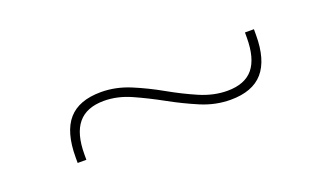

<svg xmlns="http://www.w3.org/2000/svg" viewBox="-29 -463 591 342"><g transform="rotate(-20 266.0 -292.0)"><path d="M373 -246Q344.5 -246 317.2 -257.5Q290 -269 263.2 -283.8Q236.5 -298.5 210.8 -310Q185 -321.5 159.5 -321.5Q126.5 -321.5 110.5 -302.2Q94.5 -283 94.5 -243.5V-233.5H78V-244Q78 -292 98 -315Q118 -338 160 -338Q187.5 -338 214.8 -326.8Q242 -315.5 268.5 -300.5Q295 -285.5 321.2 -274.2Q347.5 -263 373 -263Q406 -263 421.8 -282Q437.5 -301 437.5 -340.5V-350H454.5V-339Q454.5 -292 434.5 -269Q414.5 -246 373 -246Z"/></g></svg>

Font: Anek Devanagari Medium Thin
Style: Regular
Weight: 250
Version: Version 1.003